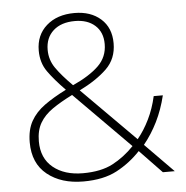

<svg xmlns="http://www.w3.org/2000/svg" viewBox="-52 -776 813 837"><g transform="rotate(-5 354.0 -357.5)"><path d="M304 -725Q375 -725 419 -686Q463 -647 463 -579Q463 -511 418 -467.5Q373 -424 298 -387L531 -153Q560 -188 582.5 -234Q605 -280 617 -334H657Q642 -272 616.5 -220.5Q591 -169 556 -126L680 0H628L531 -101Q485 -52 426.5 -21Q368 10 280 10Q183 10 122 -39Q61 -88 61 -180Q61 -235 82 -272.5Q103 -310 142.5 -338.5Q182 -367 238 -395Q190 -444 162.5 -483Q135 -522 135 -575Q135 -643 181.5 -684Q228 -725 304 -725ZM303 -690Q243 -690 208.5 -659Q174 -628 174 -575Q174 -531 199 -495Q224 -459 271 -412Q344 -445 384 -483.5Q424 -522 424 -579Q424 -631 391 -660.5Q358 -690 303 -690ZM263 -370Q211 -344 175 -319Q139 -294 120 -261.5Q101 -229 101 -181Q101 -107 150.5 -66.5Q200 -26 281 -26Q360 -26 411.5 -53Q463 -80 506 -125Z"/></g></svg>

Font: Noto Sans Bengali UI ExtraLight
Style: Regular
Weight: 200
Designer: Jelle Bosma - Monotype Design Team
Foundry: Monotype Imaging Inc.
Version: Version 2.003; ttfautohint (v1.8.4.7-5d5b)